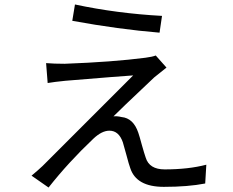

<svg xmlns="http://www.w3.org/2000/svg" viewBox="-20 -804 1040 858"><path d="M315 -784Q502 -744 704 -733L693 -658Q511 -673 303 -711ZM724 -502Q708 -490 669 -458Q506 -304 487 -284Q502 -286 523 -281Q576 -276 598 -211Q603 -197 614 -156Q625 -117 631 -100Q647 -47 716 -47Q822 -47 902 -68L897 16Q820 31 712 31Q589 31 562 -53Q556 -69 545 -111L529 -168Q511 -220 469 -220Q435 -220 397 -184Q286 -79 197 34L121 -19Q151 -44 170 -62L575 -467Q526 -464 272 -443Q222 -438 193 -433L186 -522Q221 -519 269 -519Q484 -527 630 -546Q661 -550 676 -556Z"/></svg>

Font: Source Han Sans K Regular
Style: Regular
Weight: 400
Designer: Ryoko NISHIZUKA  (kana & ideographs); Paul D. Hunt (Latin, Greek & Cyrillic); Wenlong ZHANG  (bopomofo); Sandoll Communi
Foundry: Adobe Systems Incorporated
Version: Version 1.00 July 18, 2014, initial release